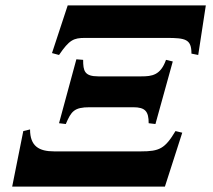

<svg xmlns="http://www.w3.org/2000/svg" viewBox="-20 -689 786 709"><path d="M653 -199 628 -205C589 -140 569 -130 500 -130H180C124 -130 91 -149 91 -211L66 -205L25 0H589ZM618 -462 593 -468C573 -411 541 -407 502 -407H343C292 -407 287 -427 287 -468L262 -470L198 -234L223 -231C243 -278 254 -293 311 -293H472C517 -293 529 -277 529 -234L554 -231ZM740 -669H230L172 -493L198 -486C236 -542 252 -549 294 -549H595C666 -549 687 -544 687 -491L712 -486Z"/></svg>

Font: XITS
Style: Bold Italic
Weight: 700
Italic angle: -16.33°
Designer: MicroPress Inc., with final additions and corrections provided by Coen Hoffman, Elsevier (retired)
Version: Version 1.302